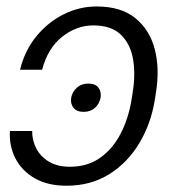

<svg xmlns="http://www.w3.org/2000/svg" viewBox="-20 -573 537 603"><path d="M11.2 -161.6H81.1Q80.6 -132.8 93.8 -107.2Q106.9 -81.5 133.5 -65.4Q160.2 -49.3 199.2 -49.3Q255.4 -49.3 295.2 -77.9Q335 -106.4 359.4 -154.3Q383.8 -202.1 393.1 -259.8L396.5 -281.7Q405.8 -336.9 398.2 -385Q390.6 -433.1 360.6 -463.1Q330.6 -493.2 272.9 -493.2Q220.2 -493.2 175 -457.3Q129.9 -421.4 112.3 -354H43Q57.6 -414.1 93.8 -458.5Q129.9 -502.9 179.4 -527.8Q229 -552.7 283.7 -552.7Q359.9 -552.7 405 -516.1Q450.2 -479.5 466.1 -418.2Q481.9 -356.9 469.7 -281.7L466.3 -259.8Q454.1 -184.1 417.2 -122.8Q380.4 -61.5 322.5 -25.6Q264.6 10.3 189 10.3Q129.4 10.3 88.6 -13.4Q47.9 -37.1 28.1 -76.2Q8.3 -115.2 11.2 -161.6ZM242.7 -221.7Q220.7 -221.7 210.7 -234.6Q200.7 -247.6 203.6 -266.1Q207 -284.7 221.4 -297.6Q235.8 -310.5 257.3 -310.5Q279.8 -310.5 289.3 -297.6Q298.8 -284.7 295.9 -266.1Q292.5 -247.6 278.6 -234.6Q264.6 -221.7 242.7 -221.7Z"/></svg>

Font: Inter Tight Light
Style: Italic
Weight: 300
Italic angle: -9.39999°
Designer: Rasmus Andersson
Foundry: rsms
Version: Version 3.004